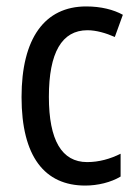

<svg xmlns="http://www.w3.org/2000/svg" viewBox="-20 -567 427 597"><path d="M245 10C284 10 325 0 355 -18V-89C323 -73 288 -63 251 -63C172 -63 132 -131 132 -266C132 -403 172 -473 252 -473C279 -473 310 -464 337 -452L362 -521C333 -537 294 -547 248 -547C119 -547 47 -448 47 -265C47 -80 119 10 245 10Z"/></svg>

Font: Noto Sans Condensed
Style: Regular
Weight: 400
Width: 3
Designer: Monotype Design Team
Foundry: Monotype Imaging Inc.
Version: Version 2.013